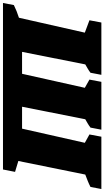

<svg xmlns="http://www.w3.org/2000/svg" viewBox="231 -974 700 1288"><g transform="rotate(90 581.0 -330.0)"><path d="M1191 -587Q1172 -577 1150.5 -568.5Q1129 -560 1108 -552L1017 -103L1090 -81L1074 0H-43L-29 -73Q-9 -83 12.5 -91.5Q34 -100 56 -107L156 -549L73 -580L88 -660H439L425 -587Q412 -577 397.5 -568.5Q383 -560 369 -552L285 -128H432L526 -549L471 -580L486 -660H807L793 -587Q780 -577 765.5 -568.5Q751 -560 737 -552L653 -128H800L895 -549L839 -580L854 -660H1205Z"/></g></svg>

Font: Piazzolla Black
Style: Italic
Weight: 900
Italic angle: -11.3°
Designer: Juan Pablo del Peral
Foundry: Huerta Tipografica
Version: Version 1.330